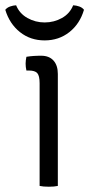

<svg xmlns="http://www.w3.org/2000/svg" viewBox="-53 -704 338 727"><path d="M166 0Q152.5 3 132 3Q110.5 3 97 0V-389Q97 -417 88.2 -427Q79.5 -437 56 -437H47Q44 -450.5 44 -463Q44 -470 44.8 -475.8Q45.5 -481.5 47 -489Q63.5 -491.5 75.5 -492.2Q87.5 -493 95 -493H103Q133 -493 149.5 -474.8Q166 -456.5 166 -424ZM265 -667Q249.5 -614 209.8 -582.5Q170 -551 116 -551Q62 -551 22.5 -582.5Q-17 -614 -33 -667Q-26 -675.5 -14.5 -679.5Q-3 -683.5 8 -684Q21 -652.5 51 -635.8Q81 -619 116 -619Q151.5 -619 181.5 -635.8Q211.5 -652.5 224 -684Q235.5 -683.5 247 -679.5Q258.5 -675.5 265 -667Z"/></svg>

Font: Signika Negative Light Light
Style: Regular
Weight: 300
Version: Version 2.001